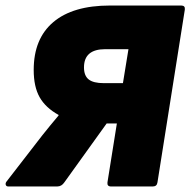

<svg xmlns="http://www.w3.org/2000/svg" viewBox="-44 -675 689 695"><path d="M-14 0Q-21 0 -23 -5.5Q-25 -11 -21 -17L109 -185Q136 -219 168 -257V-259Q121 -285 99.5 -323Q78 -361 78 -422Q78 -535 149 -595Q220 -655 354 -655H612Q627 -655 625 -640L526 -15Q524 0 509 0H358Q343 0 345 -15L379 -228H342L189 -15Q179 0 163 0ZM332 -374H401L421 -497H337Q260 -497 260 -431Q260 -401 277 -387.5Q294 -374 332 -374Z"/></svg>

Font: Sofia Sans ExtraBlack
Style: Italic
Weight: 1000
Italic angle: -9°
Designer: Botio Nikoltchev, Ani Petrova
Foundry: lettersoup
Version: Version 4.100; ttfautohint (v1.8.4.7-5d5b)